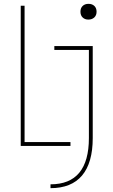

<svg xmlns="http://www.w3.org/2000/svg" viewBox="-20 -760 590 1000"><path d="M88 0V-730H108V-20H347V0ZM243 200Q343 200 393 139.5Q443 79 443 -41V-500H263V-520H463V-41Q463 88 407.5 154Q352 220 243 220ZM440 -658Q422 -658 410.5 -669Q399 -680 399 -699Q399 -718 410.5 -729Q422 -740 441 -740Q460 -740 471.5 -729Q483 -718 483 -699Q483 -680 471 -669Q459 -658 440 -658Z"/></svg>

Font: M PLUS Code Latin SemiExpanded Thin
Style: Regular
Weight: 250
Width: 6
Designer: Coji Morishita
Foundry: UNDERFOREST DESIGN
Version: Version 1.002; ttfautohint (v1.8.3)